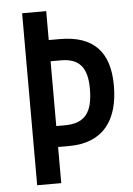

<svg xmlns="http://www.w3.org/2000/svg" viewBox="-52 -754 552 794"><g transform="rotate(-5 224.0 -357.0)"><path d="M422 -383C422 -523 356 -594 216 -594H170V-714H70V0H170V-150H215C358 -150 422 -240 422 -383ZM205 -237H170V-506H213C288 -506 322 -468 322 -379C322 -281 290 -237 205 -237Z"/></g></svg>

Font: Noto Sans Myanmar UI ExtraCondensed Medium
Style: Regular
Weight: 500
Width: 2
Designer: Monotype Design Team
Foundry: Monotype Imaging Inc.
Version: Version 2.103